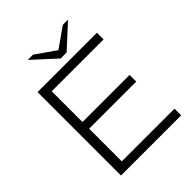

<svg xmlns="http://www.w3.org/2000/svg" viewBox="-242 -1008 1139 1139"><g transform="rotate(-45 327.5 -438.0)"><path d="M99 0V-700H597V-644H162V-386H557V-330H162V-56H604V0ZM337 -744 352 -781 487 -876H531L387 -744ZM337 -744 193 -876H237L373 -781L387 -744Z"/></g></svg>

Font: REM ExtraLight
Style: Regular
Weight: 250
Designer: Octavio Pardo
Foundry: Ashler Design
Version: Version 1.005;gftools[0.9.28]